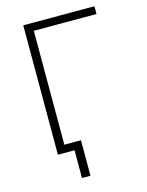

<svg xmlns="http://www.w3.org/2000/svg" viewBox="-126 -777 766 1003"><g transform="rotate(-15 257.5 -275.0)"><path d="M100 -700H485V-658H146V-42H236V150H190V0H100Z"/></g></svg>

Font: PT Root UI Light
Style: Regular
Weight: 300
Designer: Vitaly Kuzmin
Foundry: ParaType Ltd.
Version: Version 2.000G